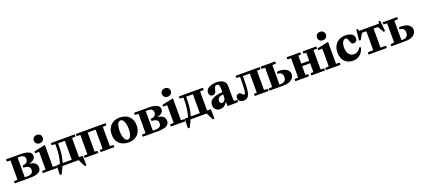

<svg xmlns="http://www.w3.org/2000/svg" viewBox="80 -2309 8738 3987"><g transform="rotate(-20 4449.0 -315.0)"><path d="M90 -52V-478L10 -482V-530H324Q449 -530 510.5 -499.5Q572 -469 572 -406Q572 -359 538 -329Q504 -299 438 -282V-280Q515 -272 557.5 -236.5Q600 -201 600 -140Q600 -69 539.5 -34.5Q479 0 350 0H10V-48ZM310 -48Q436 -48 436 -148Q436 -199 400 -221.5Q364 -244 292 -246V-294Q355 -295 383.5 -322Q412 -349 412 -392Q412 -435 385 -458.5Q358 -482 306 -482H250V-48Z M867 -536 871 -534V-52L951 -48V0H631V-48L711 -52V-442L709 -444L624 -442L618 -482ZM686 -697Q686 -739 713.5 -764.5Q741 -790 784 -790Q827 -790 854.5 -764.5Q882 -739 882 -697Q882 -656 854.5 -630Q827 -604 784 -604Q741 -604 713.5 -630Q686 -656 686 -697Z M989 160 951 154 957 -56H1031Q1057 -148 1069 -233Q1081 -318 1081 -420V-478L1001 -482V-530H1531V-482L1451 -478V-56H1533L1539 154L1501 160L1423 0H1067ZM1291 -56V-474H1141V-432Q1141 -321 1129.5 -234.5Q1118 -148 1091 -56Z M2211 -482 2131 -478V-52L2211 -48V0H1909V-48L1971 -52V-474H1795V-52L1857 -48V0H1555V-48L1635 -52V-478L1555 -482V-530H2211Z M2524 -540Q2599 -540 2662 -511Q2725 -482 2763.5 -420.5Q2802 -359 2802 -268Q2802 -185 2769 -122Q2736 -59 2674 -24.5Q2612 10 2527 10Q2452 10 2389 -19Q2326 -48 2287.5 -109Q2249 -170 2249 -262Q2249 -345 2282 -408Q2315 -471 2377 -505.5Q2439 -540 2524 -540ZM2531 -52Q2574 -52 2598 -106Q2622 -160 2622 -250Q2622 -347 2595.5 -412.5Q2569 -478 2520 -478Q2477 -478 2453 -424Q2429 -370 2429 -279Q2429 -182 2455.5 -117Q2482 -52 2531 -52Z M2920 -52V-478L2840 -482V-530H3154Q3279 -530 3340.5 -499.5Q3402 -469 3402 -406Q3402 -359 3368 -329Q3334 -299 3268 -282V-280Q3345 -272 3387.5 -236.5Q3430 -201 3430 -140Q3430 -69 3369.5 -34.5Q3309 0 3180 0H2840V-48ZM3140 -48Q3266 -48 3266 -148Q3266 -199 3230 -221.5Q3194 -244 3122 -246V-294Q3185 -295 3213.5 -322Q3242 -349 3242 -392Q3242 -435 3215 -458.5Q3188 -482 3136 -482H3080V-48Z M3697 -536 3701 -534V-52L3781 -48V0H3461V-48L3541 -52V-442L3539 -444L3454 -442L3448 -482ZM3516 -697Q3516 -739 3543.5 -764.5Q3571 -790 3614 -790Q3657 -790 3684.5 -764.5Q3712 -739 3712 -697Q3712 -656 3684.5 -630Q3657 -604 3614 -604Q3571 -604 3543.5 -630Q3516 -656 3516 -697Z M3819 160 3781 154 3787 -56H3861Q3887 -148 3899 -233Q3911 -318 3911 -420V-478L3831 -482V-530H4361V-482L4281 -478V-56H4363L4369 154L4331 160L4253 0H3897ZM4121 -56V-474H3971V-432Q3971 -321 3959.5 -234.5Q3948 -148 3921 -56Z M4460 -231Q4530 -296 4710 -307V-369Q4710 -435 4697 -461.5Q4684 -488 4653 -488Q4622 -488 4609.5 -468Q4597 -448 4587 -407Q4580 -376 4572.5 -357.5Q4565 -339 4548 -326Q4531 -313 4502 -313Q4462 -313 4443.5 -336Q4425 -359 4425 -393Q4425 -463 4493 -501.5Q4561 -540 4661 -540Q4750 -540 4809 -502.5Q4868 -465 4868 -375V-152Q4868 -88 4874 -52L4948 -48V0L4714 4L4710 -90H4708Q4682 -44 4641 -17Q4600 10 4549 10Q4490 10 4452.5 -25Q4415 -60 4415 -123Q4415 -190 4460 -231ZM4629 -97Q4649 -97 4667.5 -110.5Q4686 -124 4698 -147.5Q4710 -171 4710 -200V-256Q4641 -252 4611 -223Q4581 -194 4581 -156Q4581 -130 4594 -113.5Q4607 -97 4629 -97Z M4952 -84Q4952 -123 4973.5 -143.5Q4995 -164 5024 -164Q5044 -164 5057 -154.5Q5070 -145 5085 -127Q5096 -114 5103.5 -108Q5111 -102 5120 -102Q5145 -102 5154.5 -181.5Q5164 -261 5164 -422V-478L5084 -482V-530H5618V-482L5538 -478V-52L5618 -48V0H5316V-48L5378 -52V-474H5224V-434Q5224 -267 5214.5 -176Q5205 -85 5172 -36.5Q5139 12 5070 12Q5021 12 4986.5 -11Q4952 -34 4952 -84Z M5638 -48 5718 -52V-478L5638 -482V-530H5958V-482L5878 -478V-48H5908Q5968 -48 5998 -78.5Q6028 -109 6028 -160Q6028 -212 5999.5 -243Q5971 -274 5916 -270V-314Q5948 -319 5974 -319Q6030 -319 6079.5 -302Q6129 -285 6159.5 -250.5Q6190 -216 6190 -166Q6190 -118 6161 -80Q6132 -42 6077 -21Q6022 0 5946 0H5638Z M6292 -52V-478L6212 -482V-530H6514V-482L6452 -478V-302H6628V-478L6566 -482V-530H6868V-482L6788 -478V-52L6868 -48V0H6566V-48L6628 -52V-246H6452V-52L6514 -48V0H6212V-48Z M7125 -536 7129 -534V-52L7209 -48V0H6889V-48L6969 -52V-442L6967 -444L6882 -442L6876 -482ZM6944 -697Q6944 -739 6971.5 -764.5Q6999 -790 7042 -790Q7085 -790 7112.5 -764.5Q7140 -739 7140 -697Q7140 -656 7112.5 -630Q7085 -604 7042 -604Q6999 -604 6971.5 -630Q6944 -656 6944 -697Z M7510 -540Q7586 -540 7643.5 -509.5Q7701 -479 7701 -410Q7701 -368 7678.5 -347Q7656 -326 7624 -326Q7589 -326 7574 -347.5Q7559 -369 7548 -409Q7537 -444 7526 -461Q7515 -478 7491 -478Q7452 -478 7426.5 -432Q7401 -386 7401 -311Q7401 -210 7445 -160Q7489 -110 7552 -110Q7597 -110 7636.5 -135.5Q7676 -161 7697 -208H7699L7734 -195Q7701 -84 7636 -37Q7571 10 7487 10Q7417 10 7360 -20Q7303 -50 7270 -110.5Q7237 -171 7237 -258Q7237 -350 7273.5 -413.5Q7310 -477 7371.5 -508.5Q7433 -540 7510 -540Z M8260 -578 8296 -576 8320 -344 8286 -336 8208 -472H8112V-52L8234 -48V0H7830V-48L7952 -52V-472H7856L7778 -336L7744 -344L7768 -576L7804 -578L7812 -530H8252Z M8334 -48 8414 -52V-478L8334 -482V-530H8654V-482L8574 -478V-48H8604Q8664 -48 8694 -78.5Q8724 -109 8724 -160Q8724 -212 8695.5 -243Q8667 -274 8612 -270V-314Q8644 -319 8670 -319Q8726 -319 8775.5 -302Q8825 -285 8855.5 -250.5Q8886 -216 8886 -166Q8886 -118 8857 -80Q8828 -42 8773 -21Q8718 0 8642 0H8334Z"/></g></svg>

Font: Minipax
Style: Bold
Weight: 700
Designer: Raphaël Ronot, Igor Stepanchenko (Cyrillic)
Foundry: steppetype
Version: Version 1.002